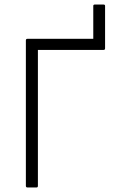

<svg xmlns="http://www.w3.org/2000/svg" viewBox="-20 -826 515 846"><path d="M101 0Q94 0 94 -7V-648Q94 -655 101 -655H391V-800Q391 -806 398 -806H436Q443 -806 443 -800V-613Q443 -606 436 -606H147V-7Q147 0 141 0Z"/></svg>

Font: Sofia Sans Light
Style: Regular
Weight: 300
Designer: Botio Nikoltchev, Ani Petrova
Foundry: lettersoup
Version: Version 4.100; ttfautohint (v1.8.3)